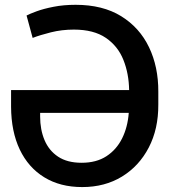

<svg xmlns="http://www.w3.org/2000/svg" viewBox="-20 -757 693 787"><path d="M290 -737.3Q400.9 -737.3 476.6 -690.7Q552.2 -644 590.8 -563.5Q629.4 -482.9 628.9 -380.9V-328.1Q629.4 -228.5 589.8 -152.3Q550.3 -76.2 480 -33.2Q409.7 9.8 316.9 9.8Q226.6 9.8 161.4 -30.3Q96.2 -70.3 61 -144Q25.9 -217.8 25.4 -319.3V-387.7H509.3Q508.3 -455.1 485.8 -511.5Q463.4 -567.9 413.8 -601.8Q364.3 -635.7 282.7 -635.7Q233.4 -635.7 188.7 -624.5Q144 -613.3 113.8 -601.6L88.9 -693.4Q101.6 -700.2 130.1 -710.7Q158.7 -721.2 199.7 -729.2Q240.7 -737.3 290 -737.3ZM314.5 -89.8Q375 -89.8 416.3 -116.7Q457.5 -143.6 480.5 -189.7Q503.4 -235.8 507.8 -294.4H144.5V-279.3Q144.5 -225.6 162.6 -182.6Q180.7 -139.6 218.3 -114.7Q255.9 -89.8 314.5 -89.8Z"/></svg>

Font: Inter Tight Medium
Style: Regular
Weight: 500
Designer: Rasmus Andersson
Foundry: rsms
Version: Version 3.004; ttfautohint (v1.8.4.7-5d5b)